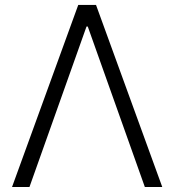

<svg xmlns="http://www.w3.org/2000/svg" viewBox="-20 -747 696 767"><path d="M97.7 0H28.1L292.6 -727.3H363.6L628.2 0H558.6L330.6 -641H325.6Z"/></svg>

Font: Inter Light BETA
Style: Regular
Weight: 300
Designer: Rasmus Andersson
Foundry: rsms
Version: Version 3.011;git-f93a4a705